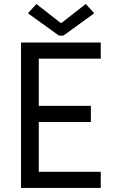

<svg xmlns="http://www.w3.org/2000/svg" viewBox="-20 -930 576 950"><path d="M84 -719.7H478.5V-639.6H171.9V-406.2H429.7V-326.2H171.9V-80.1H478.5V0H84ZM280.3 -816.4H284.2L404.3 -910.2L446.3 -864.3L293.9 -753.9H271.5L118.2 -864.3L160.2 -910.2Z"/></svg>

Font: Reddit Sans Chocolate
Style: Regular
Weight: 400
Designer: Stephen Hutchings
Foundry: Reddit
Version: Version 1.013